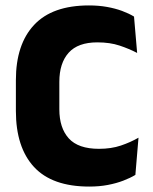

<svg xmlns="http://www.w3.org/2000/svg" viewBox="-20 -673 562 707"><path d="M308.5 14Q172 14 105.2 -58.2Q38.5 -130.5 38.5 -264.5V-378Q38.5 -509.5 105.5 -581.2Q172.5 -653 307.5 -653Q343.5 -653 374 -647.5Q404.5 -642 429.5 -632.8Q454.5 -623.5 473.5 -612L485 -478Q455.5 -493.5 420.2 -505.2Q385 -517 338.5 -517Q267 -517 232.8 -478.8Q198.5 -440.5 198.5 -371.5V-270.5Q198.5 -202 233.2 -163.5Q268 -125 344.5 -125Q389.5 -125 425 -137Q460.5 -149 490 -166L478.5 -29Q459.5 -17.5 434 -7.8Q408.5 2 377.2 8Q346 14 308.5 14Z"/></svg>

Font: Anek Malayalam
Style: Bold
Weight: 700
Version: Version 1.003